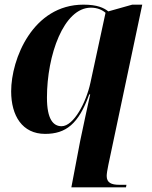

<svg xmlns="http://www.w3.org/2000/svg" viewBox="-20 -566 655 826"><path d="M325 40 287 240H522L524 229H493C459 229 439 220 439 191C439 182 442 163 446 144L592 -546H549L446 -517C427 -532 399 -546 339 -546C121 -546 28 -312 28 -173C28 -68 76 10 174 10C263 10 318 -32 364 -160H368C362 -132 333 -1 325 40ZM245 -23C209 -23 182 -53 182 -146C182 -329 254 -533 371 -533C398 -533 419 -524 434 -511L369 -210C351 -126 297 -23 245 -23Z"/></svg>

Font: Noto Serif Display
Style: Bold Italic
Weight: 700
Italic angle: -12°
Designer: Monotype Design Team
Foundry: Monotype Imaging Inc.
Version: Version 2.009